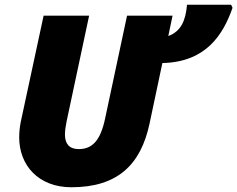

<svg xmlns="http://www.w3.org/2000/svg" viewBox="-20 -780 1001 810"><path d="M281 10C476 10 574 -85 611 -259L665 -514C849 -518 921 -633 961 -747L955 -760H769C763 -693 744 -648 690 -628L708 -714H516L423 -278C403 -185 368 -151 312 -151C272 -151 254 -174 254 -212C254 -229 257 -249 261 -268L356 -714H164L67 -263C63 -242 61 -220 61 -200C61 -83 142 10 281 10Z"/></svg>

Font: Noto Sans UI Black
Style: Italic
Weight: 900
Italic angle: -372°
Designer: Monotype Design Team
Foundry: Monotype Imaging Inc.
Version: Version 1.901